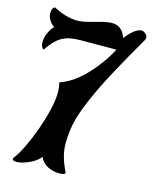

<svg xmlns="http://www.w3.org/2000/svg" viewBox="-118 -844 783 958"><g transform="rotate(15 273.5 -364.5)"><path d="M279.8 32.7Q249 32.7 220.7 18.8Q192.4 4.9 178.7 -24.9Q159.7 0 122.6 16.1Q88.9 31.2 63.7 32.5Q38.6 33.7 38.6 22.9Q38.6 18.1 43.9 11.2Q61.5 -10.7 83 -55.2Q104.5 -99.6 124.3 -154.3Q144 -209 157 -262.7Q169.9 -316.4 169.9 -356.9Q169.9 -378.9 163.6 -406.2Q249.5 -434.1 332 -538.6Q369.6 -585.9 396.5 -637.2L222.7 -636.7Q164.1 -636.7 136.7 -626Q108.4 -615.2 88.1 -595.7Q67.9 -576.2 45.4 -543Q30.3 -553.2 30.3 -576.7Q30.3 -600.1 39.1 -621.1Q53.2 -654.3 67.9 -665.5Q53.2 -673.8 41.7 -691.9Q30.3 -710 30.3 -725.1Q30.3 -756.8 46.4 -761.7Q110.8 -726.6 172.4 -726.6Q198.2 -726.6 257.8 -743.7Q314.9 -760.3 340.8 -760.3Q395 -760.3 413.6 -702.1Q461.4 -762.2 493.7 -762.2Q503.4 -762.2 514.2 -753.4Q525.4 -743.7 524.7 -733.9Q523.9 -724.1 520.5 -718.8Q459.5 -613.8 417 -535.6Q374.5 -457.5 351.1 -406.7Q303.7 -304.7 288.1 -244.6Q272.5 -184.6 272.5 -119.6Q272.5 -54.2 310.1 19.5L310.5 21.5Q310.5 32.7 279.8 32.7Z"/></g></svg>

Font: Sancreek
Style: Regular
Weight: 400
Designer: Vernon Adams
Foundry: Vernon Adams
Version: Version 1.100; ttfautohint (v1.8.4.7-5d5b)